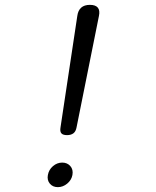

<svg xmlns="http://www.w3.org/2000/svg" viewBox="-20 -760 640 790"><path d="M229 -236 298 -694Q301 -717 314 -728.5Q327 -740 350 -740Q373 -740 382.5 -728.5Q392 -717 387 -694L295 -236Q292 -219 282 -211.5Q272 -204 256 -204Q239 -204 232.5 -211.5Q226 -219 229 -236ZM177 -40Q181 -62 198 -76.5Q215 -91 236 -91Q257 -91 269.5 -76.5Q282 -62 278 -40Q274 -19 256.5 -4.5Q239 10 218 10Q197 10 185 -4.5Q173 -19 177 -40Z"/></svg>

Font: Maple Mono ExtraLight
Style: Italic
Weight: 275
Italic angle: -10°
Monospace: yes
Designer: subframe7536
Version: Version 7.000